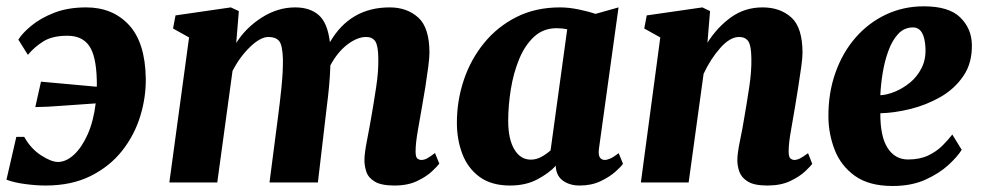

<svg xmlns="http://www.w3.org/2000/svg" viewBox="-20 -592 3197 623"><path d="M94.5 -244.5 113 -327Q159.5 -322.5 203.5 -318.8Q247.5 -315 294 -310.5Q294.5 -322 294 -333.5Q292 -411 269.2 -443.5Q246.5 -476 198.5 -476Q150 -476 120.8 -457.8Q91.5 -439.5 70.5 -414L39.5 -463.5Q53 -485 82.5 -509.2Q112 -533.5 156.5 -550.8Q201 -568 259.5 -568Q345.5 -568 398.2 -511.2Q451 -454.5 453 -338.5Q454 -276.5 435 -214.8Q416 -153 375.8 -102.2Q335.5 -51.5 273.8 -20.8Q212 10 128 10Q97.5 10 61.5 5.2Q25.5 0.5 1 -9L33 -148H58.5Q80 -109.5 113.2 -88Q146.5 -66.5 168 -66.5Q194.5 -66.5 220 -90Q245.5 -113.5 264.5 -156.2Q283.5 -199 290.5 -256.5Q227 -252.5 180.5 -248.8Q134 -245 94.5 -244.5Z M755 -556 746.5 -452.5Q777 -501.5 829 -534.8Q881 -568 937.5 -568Q986 -568 1014.5 -542.8Q1043 -517.5 1050.5 -455Q1116 -568 1244.5 -568Q1300.5 -568 1337 -535.2Q1373.5 -502.5 1373.5 -420Q1373.5 -405.5 1369.5 -374.5Q1365.5 -343.5 1360 -308.8Q1354.5 -274 1349.5 -247Q1343 -209.5 1335.8 -168.5Q1328.5 -127.5 1328.5 -100.5Q1328.5 -82.5 1334.2 -77.8Q1340 -73 1347.5 -73Q1356 -73 1365.2 -77.8Q1374.5 -82.5 1391.5 -95.5L1405.5 -61Q1400 -53.5 1382.2 -36.5Q1364.5 -19.5 1334 -4.8Q1303.5 10 1260 10Q1217 10 1196 -2.8Q1175 -15.5 1168.8 -34.5Q1162.5 -53.5 1162.5 -72Q1162.5 -94 1170.5 -134.8Q1178.5 -175.5 1185.5 -216.5Q1192.5 -256.5 1200.5 -308.8Q1208.5 -361 1207.5 -403.5Q1207 -444.5 1197.5 -458.2Q1188 -472 1168 -472Q1139.5 -472 1107.5 -447.8Q1075.5 -423.5 1052 -380Q1051 -348 1047.8 -312.5Q1044.5 -277 1040.5 -247L1011.5 0H854.5L882.5 -216Q888 -257 893.2 -307.8Q898.5 -358.5 898 -400.5Q896.5 -446.5 885.5 -459.2Q874.5 -472 851 -472Q825 -472 791.5 -439.8Q758 -407.5 734.5 -362L685 0H529.5L593.5 -470.5L541.5 -499.5L549.5 -542L729 -568Z M1923.5 -110Q1921 -90 1926.2 -81.5Q1931.5 -73 1942.5 -73Q1949.5 -73 1960 -77.5Q1970.5 -82 1987.5 -95L2001.5 -60.5Q1996 -52 1977 -35Q1958 -18 1928.5 -4Q1899 10 1861 10Q1829.5 10 1808 -4.8Q1786.5 -19.5 1783.5 -48.5L1784 -54.5Q1760.5 -29.5 1723.2 -9.8Q1686 10 1635 10Q1574.5 10 1536.2 -18Q1498 -46 1480.2 -92.5Q1462.5 -139 1462.5 -193.5Q1462.5 -265.5 1485 -332.5Q1507.5 -399.5 1550.8 -452.5Q1594 -505.5 1656 -536.8Q1718 -568 1797 -568Q1826 -568 1858.5 -561.2Q1891 -554.5 1912.5 -547L1987 -568ZM1820.5 -497Q1804.5 -500.5 1786 -500.5Q1743 -500.5 1713 -472.8Q1683 -445 1664.5 -400Q1646 -355 1637.5 -302.2Q1629 -249.5 1629 -199.5Q1629 -141 1648.8 -107.5Q1668.5 -74 1702.5 -74Q1720 -74 1736.2 -82.8Q1752.5 -91.5 1766.5 -104Z M2275.5 -453.5Q2308 -504.5 2352.5 -536.2Q2397 -568 2454.5 -568Q2511.5 -568 2547.8 -535.2Q2584 -502.5 2584 -420Q2584 -405.5 2579.8 -374.5Q2575.5 -343.5 2570 -308.8Q2564.5 -274 2560 -247Q2554 -209.5 2546.5 -168.5Q2539 -127.5 2539 -100.5Q2539 -82.5 2545 -77.8Q2551 -73 2557.5 -73Q2566 -73 2575.5 -77.8Q2585 -82.5 2602 -95L2615.5 -60.5Q2610.5 -53 2592.5 -36Q2574.5 -19 2544 -4.5Q2513.5 10 2470 10Q2427.5 10 2406.8 -2.8Q2386 -15.5 2379.2 -34.5Q2372.5 -53.5 2372.5 -72Q2372.5 -94 2381 -134.8Q2389.5 -175.5 2396 -216Q2403 -256 2411 -308.5Q2419 -361 2418 -403.5Q2417.5 -444.5 2408 -458.2Q2398.5 -472 2378 -472Q2349 -472 2317.5 -436.8Q2286 -401.5 2263 -352.5L2214.5 0H2059.5L2122.5 -470.5L2070.5 -499.5L2078.5 -542L2259 -568L2284 -556Z M3100.5 -106Q3087.5 -84.5 3057.8 -57Q3028 -29.5 2982.8 -9Q2937.5 11.5 2876.5 11.5Q2800 11.5 2754.2 -21.2Q2708.5 -54 2688.5 -105.5Q2668.5 -157 2668 -212.5Q2667.5 -290.5 2690.8 -356Q2714 -421.5 2756 -469.8Q2798 -518 2854.8 -544.8Q2911.5 -571.5 2977.5 -571.5Q3058.5 -571.5 3095.2 -536Q3132 -500.5 3133.5 -448.5Q3135 -388 3106.2 -345.8Q3077.5 -303.5 3031.5 -277.2Q2985.5 -251 2933.5 -238.2Q2881.5 -225.5 2836.5 -224.5Q2836 -149.5 2860 -112Q2884 -74.5 2926.5 -74.5Q2964.5 -74.5 2991.8 -87.5Q3019 -100.5 3038 -119.5Q3057 -138.5 3070 -155.5ZM2942.5 -503Q2914 -503 2894.5 -482Q2875 -461 2862.8 -427.5Q2850.5 -394 2844.2 -355.8Q2838 -317.5 2836.5 -283Q2858 -284 2883.8 -294.5Q2909.5 -305 2932.8 -324Q2956 -343 2970.2 -371Q2984.5 -399 2983 -435.5Q2980 -503 2942.5 -503Z"/></svg>

Font: Merriweather Black
Style: Italic
Weight: 900
Italic angle: -7.8°
Designer: Eben Sorkin
Foundry: Eben Sorkin
Version: Version 2.200;gftools[0.9.31]